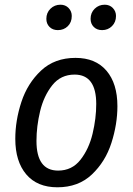

<svg xmlns="http://www.w3.org/2000/svg" viewBox="-20 -784 564 816"><path d="M45 -194Q45 -272 71 -351Q97 -430 154.5 -484Q212 -538 301 -538Q386 -538 432.5 -483.5Q479 -429 479 -333Q479 -256 453.5 -176.5Q428 -97 370.5 -42.5Q313 12 224 12Q138 12 91.5 -43Q45 -98 45 -194ZM389 -342Q389 -467 297 -467Q238 -467 202 -421.5Q166 -376 150.5 -311.5Q135 -247 135 -185Q135 -59 227 -59Q286 -59 322 -105Q358 -151 373.5 -216Q389 -281 389 -342ZM177 -704Q177 -730 194.5 -747Q212 -764 237 -764Q258 -764 271.5 -750Q285 -736 285 -716Q285 -689 268 -672.5Q251 -656 226 -656Q204 -656 190.5 -669.5Q177 -683 177 -704ZM365 -704Q365 -730 382.5 -747Q400 -764 425 -764Q446 -764 459.5 -750Q473 -736 473 -716Q473 -690 456 -673Q439 -656 414 -656Q392 -656 378.5 -669.5Q365 -683 365 -704Z"/></svg>

Font: Fira Sans Condensed
Style: Italic
Weight: 400
Width: 3
Italic angle: -8°
Designer: bBox Type GmbH & Carrois Corporate GbR & Edenspiekermann AG
Foundry: bBox Type GmbH & Carrois Corporate GbR & Edenspiekermann AG
Version: Version 4.301